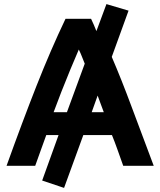

<svg xmlns="http://www.w3.org/2000/svg" viewBox="-20 -802 783 938"><path d="M500 -782 451 -650Q445 -666 438 -681.5Q431 -697 425 -710H300Q227 -557 158.5 -383Q90 -209 12 8H152Q166 -30 178.5 -66Q191 -102 206 -142H266L186 80L293 116L387 -142H527Q540 -110 552.5 -75Q565 -40 582 8H731Q675 -140 624 -277.5Q573 -415 526 -524L608 -750ZM242 -254Q259 -300 280 -354Q301 -408 323.5 -462Q346 -516 365 -560Q373 -544 380 -526Q387 -508 394 -491L307 -254ZM428 -254 457 -335Q465 -315 471 -297Q477 -279 487 -254Z"/></svg>

Font: Repo Bold
Style: Bold
Weight: 700
Designer: Stefan Peev
Foundry: Context Ltd
Version: Version 1.502